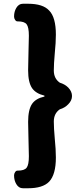

<svg xmlns="http://www.w3.org/2000/svg" viewBox="-20 -830 440 1024"><path d="M102 174Q80 174 67 152Q55 132 55 106Q55 96 60 89Q65 80 73 80H75Q110 80 122 64.5Q134 49 134 3Q134 -27 132 -84Q130 -146 130 -180Q130 -245 151 -276Q171 -305 217 -315V-320Q171 -331 151 -360Q130 -391 130 -455Q130 -491 132 -554Q134 -610 134 -639Q134 -685 122 -700.5Q110 -716 75 -716H73Q65 -716 60 -725Q55 -732 55 -742Q55 -768 67 -788Q80 -810 102 -810H130Q209 -810 242 -774Q278 -738 278 -645Q278 -604 272 -544Q267 -489 267 -454Q267 -411 299 -389Q326 -381 344 -363Q364 -342 364 -318Q364 -294 344 -274Q326 -255 299 -247Q267 -225 267 -182Q267 -147 272 -92Q278 -32 278 10Q278 101 242 139Q208 174 130 174Z"/></svg>

Font: GenSenRounded TW H
Style: Regular
Weight: 900
Version: Version 1.501;PS 1;hotconv 16.6.51;makeotf.lib2.5.65220